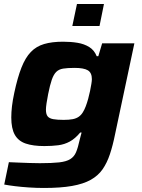

<svg xmlns="http://www.w3.org/2000/svg" viewBox="-20 -725 707 953"><path d="M198 208Q162 208 124 205.5Q86 203 54 199Q22 195 1 191L24 80Q46 81 72 82Q98 83 125.5 84Q153 85 178 85Q238 85 273.5 81Q309 77 328.5 65Q348 53 357.5 30.5Q367 8 375 -29Q377 -38 380 -48.5Q383 -59 385 -67H378Q353 -37 326.5 -22.5Q300 -8 269 -4Q238 0 200 0Q144 0 107.5 -12.5Q71 -25 53.5 -56Q36 -87 36 -142Q36 -168 39.5 -198Q43 -228 51 -265Q67 -340 86.5 -389.5Q106 -439 133 -467Q160 -495 199 -506.5Q238 -518 293 -518Q332 -518 365 -512.5Q398 -507 423 -491.5Q448 -476 460 -446H468L487 -510H647L551 -58Q540 -3 525.5 40.5Q511 84 489 115.5Q467 147 430.5 167.5Q394 188 337.5 198Q281 208 198 208ZM296 -130Q323 -130 341 -133.5Q359 -137 371.5 -146Q384 -155 392 -169Q399 -180 405.5 -197Q412 -214 417.5 -234Q423 -254 427 -273.5Q431 -293 433.5 -308.5Q436 -324 436 -332Q436 -364 416 -376Q396 -388 350 -388Q315 -388 293.5 -384.5Q272 -381 259 -368Q246 -355 237 -329Q228 -303 219 -258Q214 -233 211 -212.5Q208 -192 208 -181Q208 -158 216.5 -147.5Q225 -137 244.5 -133.5Q264 -130 296 -130ZM339 -596 362 -705H496L474 -596Z"/></svg>

Font: Saira Expanded
Style: Bold Italic
Weight: 700
Width: 7
Italic angle: -12°
Designer: Hector Gatti with collaboration of the Omnibus-Type team
Foundry: Omnibus-Type
Version: Version 1.101